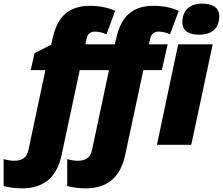

<svg xmlns="http://www.w3.org/2000/svg" viewBox="-122 -797 1227 1057"><path d="M975 -606C1050 -606 1085 -647 1085 -708C1085 -759 1042 -777 992 -777C923 -777 882 -741 882 -675C882 -624 922 -606 975 -606ZM-1 240C134 240 194 163 217 57L317 -411H478L385 27C376 69 353 88 305 88C287 88 266 84 248 79V227C271 234 314 240 349 240C484 240 544 163 567 57L667 -411H769L801 -553H698L706 -588C711 -611 728 -623 751 -623C772 -623 795 -617 814 -608L862 -737C828 -754 776 -765 724 -765C612 -765 546 -712 518 -587L510 -553H348L356 -588C361 -611 378 -623 401 -623C422 -623 445 -617 464 -608L512 -737C478 -754 426 -765 374 -765C262 -765 196 -712 168 -587L160 -551L68 -504L47 -411H128L35 27C26 69 3 88 -45 88C-63 88 -84 84 -102 79V227C-79 234 -36 240 -1 240ZM742 0H931L1049 -553H859Z"/></svg>

Font: Noto Sans Black
Style: Italic
Weight: 900
Italic angle: -12°
Designer: Monotype Design Team
Foundry: Monotype Imaging Inc.
Version: Version 2.013